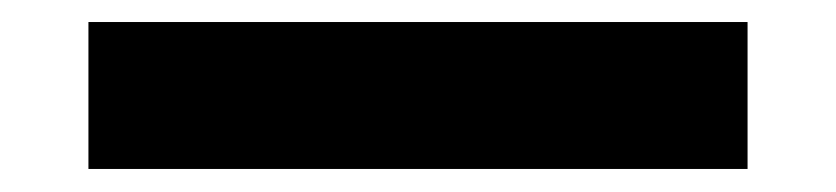

<svg xmlns="http://www.w3.org/2000/svg" viewBox="-20 20 740 170"><path d="M58.3 39.5H641.9V169.6H58.3Z"/></svg>

Font: AF Albert Sans Medium
Style: Regular
Weight: 500
Designer: Andreas Rasmussen
Foundry: a.Foundry
Version: Version 1.300;Glyphs 3.2 (3231)